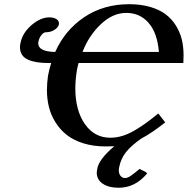

<svg xmlns="http://www.w3.org/2000/svg" viewBox="-20 -678 885 905"><path d="M575.2 -617.2Q511.2 -617.2 454.6 -563.2Q397.9 -509.3 369.1 -433.1H729Q721.7 -522.5 680.7 -569.8Q639.6 -617.2 575.2 -617.2ZM667 132.8 673.8 139.2Q617.7 207 539.1 207Q492.7 207 464.4 188Q436 168.9 436 134.8Q436 129.9 438 120.1Q444.3 73.7 519 11.2Q505.9 12.2 478 12.2Q420.4 12.2 373.3 -2.4Q326.2 -17.1 294.7 -42Q263.2 -66.9 241.7 -101.1Q220.2 -135.3 210.7 -173.3Q201.2 -211.4 201.2 -253.9Q201.2 -283.2 206.1 -319.8Q211.4 -349.6 221.2 -380.9H212.9Q181.2 -380.9 157.2 -384.3Q133.3 -387.7 113.8 -396Q94.2 -404.3 84.2 -419.2Q74.2 -434.1 74.2 -455.1Q74.2 -466.3 76.2 -473.1Q84.5 -521 127.4 -558.6Q170.4 -596.2 212.9 -596.2Q231.9 -596.2 244.9 -588.6Q257.8 -581.1 257.8 -567.9V-564Q255.4 -549.8 237.5 -537.8Q219.7 -525.9 195.8 -525.9Q186 -525.9 175 -512.5Q164.1 -499 161.1 -481Q160.2 -479 160.2 -474.1Q160.2 -434.6 240.2 -433.1Q286.6 -536.6 377.4 -597.4Q468.3 -658.2 588.9 -658.2Q643.6 -658.2 687.5 -645.5Q731.4 -632.8 760.5 -610.8Q789.6 -588.9 808.8 -558.1Q828.1 -527.3 836.7 -492.7Q845.2 -458 845.2 -418Q845.2 -394 844.2 -380.9H350.1Q349.6 -378.4 346.7 -366.7Q343.8 -355 342.8 -349.1Q335 -299.8 335 -262.2Q335 -158.2 379.9 -93.5Q424.8 -28.8 500 -28.8Q528.8 -28.8 558.1 -37.8Q587.4 -46.9 617.4 -64.9Q647.5 -83 670.9 -100.1Q694.3 -117.2 726.1 -143.1L758.8 -101.1Q696.8 -51.8 646 -24.9Q600.1 6.8 574.5 38.3Q548.8 69.8 541 113.8Q540 116.7 540 124Q540 140.1 547.9 150.6Q555.7 161.1 569.8 161.1Q581.1 161.1 595.5 151.4Q609.9 141.6 638.2 118.2Z"/></svg>

Font: Linux Libertine G
Style: Semibold Italic
Weight: 600
Italic angle: -11.5°
Designer: Philipp H. Poll
Foundry: Philipp H. Poll
Version: Version 5.1.1